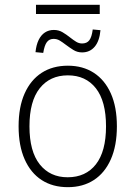

<svg xmlns="http://www.w3.org/2000/svg" viewBox="-20 -767 561 795"><path d="M261 8Q198 8 152.5 -21.5Q107 -51 82 -107.5Q57 -164 57 -244Q57 -324 82 -380Q107 -436 152.5 -465.5Q198 -495 261 -495Q323 -495 368.5 -465.5Q414 -436 439 -380Q464 -324 464 -244Q464 -164 439 -107.5Q414 -51 368.5 -21.5Q323 8 261 8ZM260 -33Q335 -33 377 -86.5Q419 -140 419 -244Q419 -348 377 -401.5Q335 -455 261 -455Q187 -455 144.5 -401.5Q102 -348 102 -244Q102 -140 144.5 -86.5Q187 -33 260 -33ZM129 -709V-747H393V-709ZM159 -548 127 -551Q130 -581 140 -601.5Q150 -622 166 -632.5Q182 -643 203 -643Q223 -643 239 -633.5Q255 -624 270 -612Q284 -601 295.5 -594Q307 -587 320 -587Q340 -587 350 -600.5Q360 -614 364 -645L396 -642Q392 -597 372 -573.5Q352 -550 320 -550Q300 -550 284 -560Q268 -570 252 -582Q239 -592 227.5 -599Q216 -606 202 -606Q184 -606 174 -592.5Q164 -579 159 -548Z"/></svg>

Font: Nunito Sans 10pt SemiCondensed ExtraLight
Style: Regular
Weight: 250
Width: 4
Designer: Vernon Adams
Foundry: Vernon Adams
Version: Version 3.101;gftools[0.9.27]